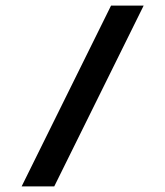

<svg xmlns="http://www.w3.org/2000/svg" viewBox="-20 -651 588 683"><path d="M57 12 375 -631H491L173 12Z"/></svg>

Font: Pixelify Sans
Style: Bold
Weight: 700
Designer: Stefie Justprince
Foundry: Typecalism Foundryline
Version: Version 1.000